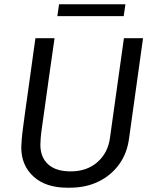

<svg xmlns="http://www.w3.org/2000/svg" viewBox="-20 -864 719 894"><path d="M293 10Q193 10 136 -42Q79 -94 79 -178Q79 -189 81 -213.5Q83 -238 87.5 -271.5Q92 -305 97.5 -346Q103 -387 109.5 -431.5Q116 -476 122 -521Q128 -566 134 -608Q140 -650 145 -686H234Q218 -576 207 -497Q196 -418 188.5 -364Q181 -310 176 -275.5Q171 -241 169.5 -221.5Q168 -202 168 -190Q168 -132 204 -99Q240 -66 309 -66Q385 -66 434 -109.5Q483 -153 492 -222L557 -686H646L581 -220Q572 -150 534.5 -98.5Q497 -47 438.5 -18.5Q380 10 305 10ZM247 -789 255 -844H564L556 -789Z"/></svg>

Font: Chivo Medium Light
Style: Italic
Weight: 300
Italic angle: -8.05°
Version: Version 2.002